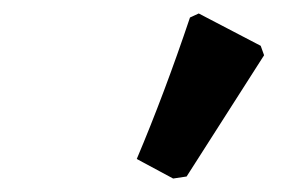

<svg xmlns="http://www.w3.org/2000/svg" viewBox="-20 -774 439 285"><path d="M257 -512 237 -509 183 -538Q224 -635 262 -748L275 -754L367 -706L372 -692Z"/></svg>

Font: Alegreya ExtraBold
Style: Italic
Weight: 800
Italic angle: -7°
Designer: Juan Pablo del Peral
Foundry: Huerta Tipografica
Version: Version 2.007; ttfautohint (v1.6)